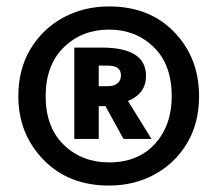

<svg xmlns="http://www.w3.org/2000/svg" viewBox="-20 -781 676 597"><path d="M319 -204Q193 -204 115 -284.5Q37 -365 37 -482Q37 -566 75 -629Q113 -692 177 -726.5Q241 -761 319 -761Q445 -761 522 -681Q599 -601 599 -482Q599 -398 561.5 -335.5Q524 -273 460.5 -238.5Q397 -204 319 -204ZM319 -276Q409 -276 461.5 -333.5Q514 -391 514 -482Q514 -580 458 -634.5Q402 -689 319 -689Q235 -689 178.5 -634Q122 -579 122 -482Q122 -385 178.5 -330.5Q235 -276 319 -276ZM451 -349H364L308 -451H287V-349H211V-633H297Q434 -633 434 -545Q434 -490 378 -467ZM316 -513Q334 -513 345 -521.5Q356 -530 356 -547Q356 -577 315 -577H287V-513Z"/></svg>

Font: Trujillo ExtraBold
Style: Regular
Weight: 800
Designer: Fira Sans original fonts by bBox Type GmbH, Carrois Corporate GbR, & Edenspiekermann AG / Changes by Cristiano Sobral
Foundry: Fira Sans original fonts by bBox Type GmbH, Carrois Corporate GbR, & Edenspiekermann AG / Changes by Cristiano Sobral
Version: Version 4.301;July 28, 2020;FontCreator 13.0.0.2655 64-bit